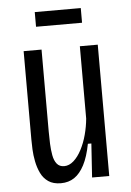

<svg xmlns="http://www.w3.org/2000/svg" viewBox="-51 -719 524 769"><g transform="rotate(-5 211.0 -334.0)"><path d="M163 12Q132 12 112.5 -1.5Q93 -15 82.5 -37Q72 -59 67 -84.5Q62 -110 61 -133Q60 -156 60 -173V-528H132V-199Q132 -175 133 -150Q134 -125 138 -103Q142 -81 152.5 -68Q163 -55 182 -55Q202 -55 220 -71Q238 -87 252 -114Q266 -141 274.5 -173Q283 -205 286 -237V-528H358V-200V0H289L298 -136H284Q274 -84 257 -51.5Q240 -19 217 -3.5Q194 12 163 12ZM118 -621V-680H303V-621Z"/></g></svg>

Font: Bricolage Grotesque Condensed Light
Style: Regular
Weight: 300
Width: 3
Designer: Mathieu Triay
Foundry: Atelier Triay
Version: Version 1.000;gftools[0.9.30]